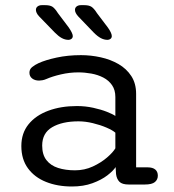

<svg xmlns="http://www.w3.org/2000/svg" viewBox="-20 -696 659 726"><path d="M466.7 1.7Q442 1.7 431.6 -8.7Q421.2 -19.2 418.8 -37.7L417.2 -64.2Q408.3 -50.2 385.9 -32.9Q363.5 -15.7 329.7 -3.3Q295.8 9.2 251.8 9.2Q197.2 9.2 153.9 -8.2Q110.7 -25.5 85.7 -59.6Q60.7 -93.7 60.7 -143.8Q60.7 -192.3 87.9 -226Q115.2 -259.7 162.7 -277.3Q210.2 -295 270.8 -295Q302.7 -295 332.3 -288.5Q362 -282 384.3 -273.2Q406.7 -264.3 416.2 -257.5V-329Q416.2 -355.8 403.7 -373.9Q391.2 -392 370.7 -402.7Q350.2 -413.3 325.4 -417.8Q300.7 -422.3 276 -422.3Q243.3 -422.3 210.4 -414.7Q177.5 -407 155.2 -397.2Q147.5 -393.8 140.3 -392.6Q133.2 -391.3 127.8 -391.3Q112 -391.3 101.7 -399.2Q91.3 -407.2 91.3 -421.2Q91.3 -434 101.3 -442.2Q111.3 -450.5 125.8 -457.2Q152 -469.2 194.2 -478.3Q236.5 -487.5 286.2 -487.5Q323.8 -487.5 360.8 -479.3Q397.7 -471.2 428 -453.8Q458.3 -436.3 476.5 -408.4Q494.7 -380.5 494.7 -341V-63.2H538.3Q557.3 -63.2 567.1 -55Q576.8 -46.8 576.8 -31.7Q576.8 -17 565.8 -7.7Q554.7 1.7 527.3 1.7ZM416.2 -194.3Q405.8 -203.5 382.7 -213.5Q359.5 -223.5 331.2 -230.3Q303 -237.2 276.8 -237.2Q215.3 -237.2 177.4 -215.1Q139.5 -193 139.5 -145.5Q139.5 -111.3 155.5 -90.7Q171.5 -70 199.6 -61Q227.7 -52 263.5 -52Q299.7 -52 331 -66.5Q362.3 -81 384.8 -100.5Q407.3 -120 416.2 -135.2ZM239.2 -545.3Q226 -545.3 213.7 -552Q201.3 -558.7 187.2 -573L128.3 -633.7Q121.5 -640.8 118.7 -647.1Q115.8 -653.3 115.8 -658.7Q115.8 -666.8 122.2 -671.7Q128.7 -676.5 138 -676.5H151Q169.3 -676.5 178.7 -670.2Q188 -663.8 199 -646.3L240 -592Q255.2 -569.8 255.2 -559.7Q255.2 -552.8 250.2 -549.1Q245.3 -545.3 239.2 -545.3ZM386.8 -545.3Q373.5 -545.3 361 -552Q348.5 -558.7 334.3 -573L276 -633.7Q263.5 -647.3 263.5 -658.7Q263.5 -666.8 269.8 -671.7Q276.2 -676.5 285.8 -676.5H298.7Q316.7 -676.5 326.2 -670.1Q335.7 -663.7 346.7 -646.3L387.8 -592Q402.7 -570.8 402.7 -559.7Q402.7 -552.8 397.8 -549.1Q393 -545.3 386.8 -545.3Z"/></svg>

Font: Sono ExtraLight
Style: Regular
Weight: 200
Designer: Tyler Finck
Foundry: Tyler Finck
Version: Version 2.112